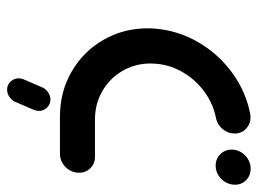

<svg xmlns="http://www.w3.org/2000/svg" viewBox="-110 -449 702 522"><g transform="rotate(90 241.0 -188.0)"><path d="M57 -238.5Q57 -250 58.1 -261.5Q63.7 -323.3 95.6 -377.4Q127.4 -431.5 178 -468.3Q228.5 -505.2 288.5 -517Q294.1 -518.1 299.3 -518.1Q317.4 -518.1 330.2 -505.7Q343 -493.3 343 -475.2Q343 -456.7 331.1 -442.4Q319.3 -428.1 301.9 -424.4Q263.3 -417 230.7 -393.7Q198.1 -370.4 177.4 -335.7Q156.7 -301.1 153.3 -261.5Q152.6 -251.1 152.6 -246.7Q152.6 -204.8 172.6 -170.2Q192.6 -135.6 227.4 -115.4Q262.2 -95.2 304.8 -95.2H406.3Q424.8 -95.2 437.2 -82.8Q449.6 -70.4 449.6 -51.9Q449.6 -37.8 442.6 -25.9Q435.6 -14.1 423.7 -7Q411.9 0 398.1 0H296.7Q229.6 0 174.8 -31.7Q120 -63.3 88.5 -118Q57 -172.6 57 -238.5ZM386.7 -467Q386.7 -480.7 393.9 -492.6Q401.1 -504.4 413 -511.5Q424.8 -518.5 438.5 -518.5Q457 -518.5 469.6 -506.3Q482.2 -494.1 482.2 -475.9Q482.2 -461.9 475 -449.6Q467.8 -437.4 455.9 -430.4Q444.1 -423.3 430.4 -423.3Q411.9 -423.3 399.3 -435.9Q386.7 -448.5 386.7 -467ZM193 112.2Q193 106.3 195.2 100L216.7 50Q220.7 39.6 230.2 32.8Q239.6 25.9 250.7 25.9Q263.7 25.9 272.6 35.2Q281.5 44.4 281.5 57.4Q281.5 63.7 279.3 69.6L257.8 119.6Q253.7 130 244.3 136.9Q234.8 143.7 223.7 143.7Q210.7 143.7 201.9 134.4Q193 125.2 193 112.2Z"/></g></svg>

Font: 26F Galaxy Sans Extra Bold
Style: Italic
Weight: 800
Italic angle: -5°
Designer: C₂₉H₂₅N₃O₅
Version: Version 1.200